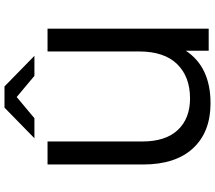

<svg xmlns="http://www.w3.org/2000/svg" viewBox="-70 -856 935 834"><g transform="rotate(-90 397.0 -439.5)"><path d="M689 -700V0H593V-99Q522 8 365 8Q240 8 169.5 -68Q99 -144 99 -285V-700H199V-288Q199 -187 249 -134Q299 -81 386 -81Q480 -81 535 -137Q590 -193 590 -303V-700ZM484 -757 392 -834 300 -757H213L346 -887H438L571 -757Z"/></g></svg>

Font: Montserrat Alternates Medium
Style: Regular
Weight: 500
Designer: Julieta Ulanovsky
Foundry: Julieta Ulanovsky
Version: Version 7.200